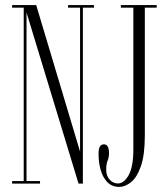

<svg xmlns="http://www.w3.org/2000/svg" viewBox="-20 -720 654 753"><path d="M27.5 0V-10H73V-690H27.5V-700H122L294 -125.5V-690H247V-700H348.5V-690H305V0H288L84 -671V-10H137V0ZM448 13Q419.5 13 401.5 -5.2Q383.5 -23.5 375 -52.8Q366.5 -82 366.5 -115Q366.5 -137.5 372 -145.8Q377.5 -154 387.5 -154Q407.5 -154 407.5 -119.5Q407.5 -102.5 402 -89.8Q396.5 -77 396.5 -54Q396.5 -30.5 410 -15.5Q423.5 -0.5 442.5 -0.5Q466.5 -0.5 484.8 -33.5Q503 -66.5 503 -136V-690H454V-700H594.5V-690H548V-188.5Q548 -112 532.5 -68Q517 -24 493.8 -5.5Q470.5 13 448 13Z"/></svg>

Font: Imbue 100pt ExtraLight
Style: Regular
Weight: 200
Designer: Tyler Finck
Foundry: Etcetera Type Company
Version: Version 1.102; ttfautohint (v1.8.3)